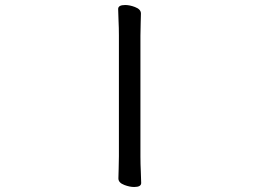

<svg xmlns="http://www.w3.org/2000/svg" viewBox="-20 -737 1040 767"><path d="M455 -113V-595Q455 -626 453.5 -655Q452 -684 452 -701Q452 -717 480 -717Q498 -717 519 -709Q543 -700 543 -683Q543 -671 542 -645.5Q541 -620 541 -594V-112Q541 -81 542.5 -52Q544 -23 544 -6Q544 10 516 10Q498 10 477 2Q453 -7 453 -24Q453 -36 454 -61.5Q455 -87 455 -113Z"/></svg>

Font: Moon Stars Kai
Style: Bold
Weight: 700
Designer: GuiWonder
Version: Version 1.101